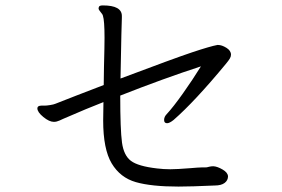

<svg xmlns="http://www.w3.org/2000/svg" viewBox="-20 -714 1040 709"><path d="M822 -63Q822 -48 809.5 -38.5Q797 -29 773 -29Q685 -25 639 -25Q539 -25 481.5 -41.5Q424 -58 392.5 -110.5Q361 -163 361 -269L362 -337Q305 -315 213 -275Q211 -274 200 -269Q189 -264 179 -264Q162 -264 140 -282Q118 -300 118 -314Q118 -318 121 -321Q126 -324 133 -324H146Q152 -324 165 -326Q178 -328 185 -331Q248 -356 363 -400L364 -469Q366 -545 366 -574Q366 -638 360 -656Q359 -661 351.5 -669.5Q344 -678 344 -683Q344 -686 346 -690Q349 -694 360 -694Q430 -694 430 -655V-648Q429 -637 425 -424Q624 -499 690 -521Q756 -543 783 -548H785Q799 -548 816 -537.5Q833 -527 833 -512Q833 -505 828.5 -497.5Q824 -490 814 -478Q699 -339 621 -271Q606 -259 597 -259Q586 -259 586 -271Q586 -283 596 -293Q620 -319 655.5 -369Q691 -419 722 -469Q584 -424 424 -361Q424 -235 430.5 -187.5Q437 -140 463.5 -120Q490 -100 560 -92Q584 -89 609 -89Q633 -89 683 -93Q693 -94 708 -95Q723 -96 743 -96Q747 -97 753.5 -98.5Q760 -100 766 -100H769Q783 -99 802 -88Q821 -77 822 -63Z"/></svg>

Font: Fusion Kai T
Style: Regular
Weight: 400
Designer: Fontworks Inc.
Version: Version 24.134;May 13, 2024